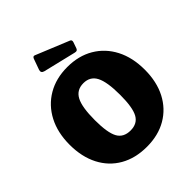

<svg xmlns="http://www.w3.org/2000/svg" viewBox="-258 -1125 1297 1297"><g transform="rotate(-45 390.0 -477.0)"><path d="M391 10Q281 10 200 -36.5Q119 -83 75 -168.5Q31 -254 31 -369Q31 -485 76 -571Q121 -657 202 -704.5Q283 -752 391 -752Q499 -752 579.5 -704.5Q660 -657 704.5 -571Q749 -485 749 -369Q749 -254 705 -169Q661 -84 580.5 -37Q500 10 391 10ZM391 -146Q456 -146 483.5 -196Q511 -246 511 -366Q511 -490 483 -544Q455 -598 391 -598Q326 -598 297.5 -544Q269 -490 269 -366Q269 -246 296.5 -196Q324 -146 391 -146ZM271 -951Q278 -969 292 -963L531 -865Q545 -859 539 -841L524 -798Q520 -788 514 -785Q508 -782 495 -785L262 -841Q235 -848 243 -873Z"/></g></svg>

Font: Libre Franklin Thin Black
Style: Regular
Weight: 900
Version: Version 3.000